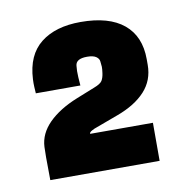

<svg xmlns="http://www.w3.org/2000/svg" viewBox="-52 -856 453 467"><g transform="rotate(-10 174.0 -622.0)"><path d="M36.5 -439Q36 -480.5 36 -495.2Q36 -510 36.5 -521Q38 -553.5 64.2 -579.8Q90.5 -606 135.5 -624L180.5 -642Q196.5 -648 200.8 -655Q205 -662 206.5 -673Q208 -683.5 207.8 -688.8Q207.5 -694 206.5 -702Q206 -709 198.8 -714Q191.5 -719 176.5 -719Q149 -719 147.5 -702Q146 -690 147 -673.8Q148 -657.5 148.5 -653H38.5Q38 -660.5 37.5 -669Q37 -677.5 37.5 -688Q40.5 -747.5 77 -776.2Q113.5 -805 175.5 -805Q245.5 -805 282 -774.8Q318.5 -744.5 318.5 -688Q318.5 -685.5 318.5 -683.2Q318.5 -681 318.5 -678.8Q318.5 -676.5 318.5 -674Q318.5 -636 294 -609.2Q269.5 -582.5 224.5 -566L170.5 -546Q164 -544 157.8 -540.5Q151.5 -537 151.5 -534V-533H306.5V-439Z"/></g></svg>

Font: Big Shoulders Text Thin Black
Style: Regular
Weight: 900
Version: Version 2.002